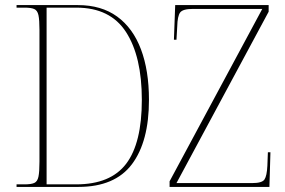

<svg xmlns="http://www.w3.org/2000/svg" viewBox="-20 -734 1119 754"><path d="M45 0V-10H77Q102 -10 114.5 -15.5Q127 -21 131 -40Q135 -59 135 -99V-617Q135 -656 131 -674.5Q127 -693 114.5 -698.5Q102 -704 77 -704H45V-714H286Q378 -714 440 -669Q502 -624 533.5 -540.5Q565 -457 565 -342Q565 -178 498 -89Q431 0 288 0ZM279 -10Q414 -10 475.5 -91Q537 -172 537 -342Q537 -512 475 -608Q413 -704 280 -704H163V-10ZM646 0V-22L1010 -699H737Q698 -699 687.5 -685Q677 -671 676 -630L673 -578H663L668 -714H1035V-688L673 -15H970Q1009 -15 1018.5 -29Q1028 -43 1030 -83L1032 -136H1042L1038 0Z"/></svg>

Font: Noto Serif Display SemiCondensed Thin
Style: Regular
Weight: 100
Width: 4
Designer: Monotype Design Team
Foundry: Monotype Imaging Inc.
Version: Version 2.009